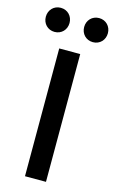

<svg xmlns="http://www.w3.org/2000/svg" viewBox="-172 -963 613 1016"><g transform="rotate(15 134.0 -455.0)"><path d="M76 0H191V-700H76ZM-36 -844C-36 -807 -9 -778 29 -778C67 -778 94 -807 94 -844C94 -881 67 -910 29 -910C-9 -910 -36 -881 -36 -844ZM174 -844C174 -807 201 -778 239 -778C277 -778 304 -807 304 -844C304 -881 277 -910 239 -910C201 -910 174 -881 174 -844Z"/></g></svg>

Font: MV Cash Medium
Style: Regular
Weight: 500
Designer: Rodrigo Fuenzalida
Foundry: fragTYPE
Version: Version 1.100;Glyphs 3.1.2 (3151)